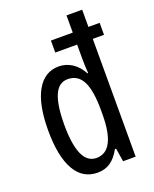

<svg xmlns="http://www.w3.org/2000/svg" viewBox="-143 -841 749 933"><g transform="rotate(-20 231.0 -375.0)"><path d="M42 -265Q42 -398 82 -469Q122 -540 196 -540Q233 -540 264.5 -519.5Q296 -499 316 -461H320Q317 -505 317 -535V-609H204V-671H317V-760H398V-671H456V-609H398V0H333L322 -69H316Q294 -29 266 -9.5Q238 10 199 10Q122 10 82 -60.5Q42 -131 42 -265ZM317 -250V-270Q317 -372 292.5 -419.5Q268 -467 216 -467Q169 -467 147 -416Q125 -365 125 -264Q125 -162 148 -110.5Q171 -59 218 -59Q317 -59 317 -250Z"/></g></svg>

Font: Noto Sans UI Cond
Style: Regular
Weight: 400
Width: 3
Designer: Monotype Design Team
Foundry: Monotype Imaging Inc.
Version: Version 1.001